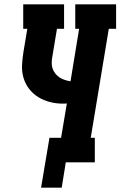

<svg xmlns="http://www.w3.org/2000/svg" viewBox="-20 -755 560 893"><path d="M171 118 210 -114H264L291 -274Q286 -273 281.5 -273Q277 -273 272 -273Q241 -273 212 -280.5Q183 -288 158.5 -303Q134 -318 116 -341Q98 -364 89.5 -392.5Q81 -421 82.5 -452Q84 -483 89 -513L107 -621H88V-735H278V-621H245L224 -495Q221 -480 220.5 -465.5Q220 -451 224 -438Q228 -425 236.5 -414Q245 -403 256 -395.5Q267 -388 280.5 -383.5Q294 -379 308 -377L348 -621H330V-735H520V-621H486L402 -114H421V0H286L267 118Z"/></svg>

Font: Iosevka Curly Slab HvObl
Style: Regular
Weight: 900
Italic angle: -9°
Monospace: yes
Designer: Belleve Invis
Foundry: Belleve Invis
Version: Version 11.1.0; ttfautohint (v1.8.3)